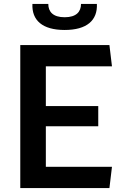

<svg xmlns="http://www.w3.org/2000/svg" viewBox="-20 -960 660 980"><path d="M83.5 0H538.5L551.5 -108.5H214V-315.5H481.5V-418.5H214V-621.5H551.5L538.5 -730H83.5ZM145.5 -940C141.5 -856 197 -807 310 -807C423 -807 478.5 -856 474.5 -940H393.5C393.5 -900 369.5 -872 310 -872C250.5 -872 226.5 -900 226.5 -940Z"/></svg>

Font: Monaspace Argon SemiBold
Style: Regular
Weight: 600
Designer: Riley Cran & the Lettermatic Team
Foundry: Lettermatic
Version: Version 1.000 (Monaspace Argon)